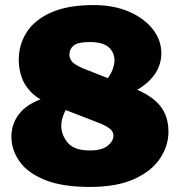

<svg xmlns="http://www.w3.org/2000/svg" viewBox="-20 -729 710 758"><path d="M335 9Q225 9 156.5 -19Q88 -47 56.5 -92.5Q25 -138 25 -189Q25 -239 55 -278.5Q85 -318 149 -340L241 -298Q233 -283 227.5 -266.5Q222 -250 222 -233Q222 -196 247.5 -165.5Q273 -135 334 -135Q382 -135 405 -153.5Q428 -172 428 -194Q428 -209 414 -220.5Q400 -232 370 -244L176 -319Q129 -338 102 -366Q75 -394 64.5 -427Q54 -460 54 -493Q54 -553 85.5 -602Q117 -651 182.5 -680Q248 -709 350 -709Q429 -709 489 -683Q549 -657 583 -614Q617 -571 617 -518Q617 -491 606.5 -464.5Q596 -438 573.5 -414.5Q551 -391 516 -371L404 -418Q413 -430 419 -442Q425 -454 428.5 -466.5Q432 -479 432 -490Q432 -522 409 -542.5Q386 -563 334 -563Q287 -563 270.5 -549Q254 -535 254 -514Q254 -503 259.5 -493Q265 -483 277 -475Q289 -467 308 -459L513 -378Q579 -352 612 -311.5Q645 -271 645 -209Q645 -153 611.5 -103Q578 -53 509.5 -22Q441 9 335 9Z"/></svg>

Font: REM Black
Style: Regular
Weight: 900
Designer: Octavio Pardo
Foundry: Ashler Design
Version: Version 1.005;gftools[0.9.28]